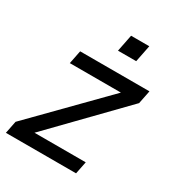

<svg xmlns="http://www.w3.org/2000/svg" viewBox="-189 -806 844 914"><g transform="rotate(30 233.5 -349.0)"><path d="M91.8 -512.7H472.7L458 -439.5L97.2 -68.4H378.9L365.2 0H-20.5L-6.8 -68.4L357.9 -439.5H77.1ZM364.7 -698.2 346.2 -605.5H246.1L264.6 -698.2Z"/></g></svg>

Font: Sansation
Style: Italic
Weight: 400
Designer: Bernd Montag
Version: Version 1.301